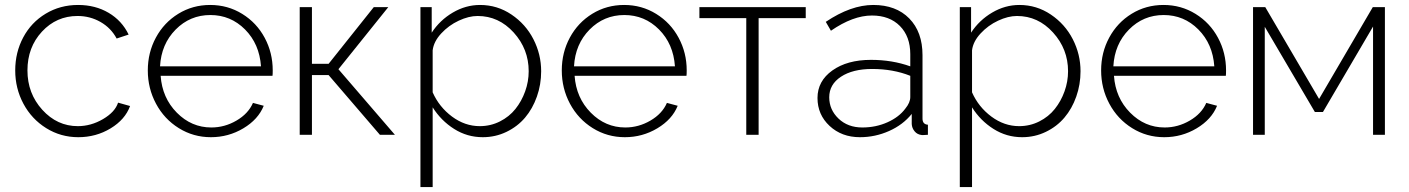

<svg xmlns="http://www.w3.org/2000/svg" viewBox="-20 -549 5738 782"><path d="M298.8 9.8Q227.5 9.8 168.2 -27.1Q108.9 -64 75.4 -126.5Q42 -189 42 -262.2Q42 -335.4 74.5 -396.5Q106.9 -457.5 166 -493.2Q225.1 -528.8 297.9 -528.8Q368.2 -528.8 422.4 -496.8Q476.6 -464.8 503.9 -408.2L455.1 -392.1Q432.1 -435.1 389.4 -459.5Q346.7 -483.9 295.9 -483.9Q210 -483.9 150.9 -420.2Q91.8 -356.4 91.8 -262.2Q91.8 -168.5 152.3 -101.8Q212.9 -35.2 296.9 -35.2Q350.6 -35.2 399.7 -64Q448.7 -92.8 460.9 -130.9L509.8 -117.2Q489.7 -62 430.4 -26.1Q371.1 9.8 298.8 9.8Z M838.9 9.8Q767.6 9.8 708.3 -27.1Q648.9 -64 615.5 -126.5Q582 -189 582 -262.2Q582 -335 615 -396Q647.9 -457 706.3 -492.9Q764.6 -528.8 835.9 -528.8Q907.7 -528.8 966.6 -492.4Q1025.4 -456.1 1058.1 -395Q1090.8 -334 1090.8 -262.2Q1090.8 -245.1 1089.8 -240.2H634.3Q640.6 -150.4 700.2 -90.1Q759.8 -29.8 840.8 -29.8Q895 -29.8 943.1 -57.9Q991.2 -85.9 1010.3 -129.9L1054.2 -118.2Q1031.7 -62.5 971.2 -26.4Q910.6 9.8 838.9 9.8ZM631.8 -278.8H1043Q1036.6 -370.1 978 -429Q919.4 -487.8 836.9 -487.8Q753.9 -487.8 695.3 -428.5Q636.7 -369.1 631.8 -278.8Z M1200.7 0V-520H1250.5V-289.1H1318.4L1502.4 -520H1561.5L1358.4 -267.1L1588.4 0H1527.3L1318.4 -243.2H1250.5V0Z M1742.2 -111.8V212.9H1692.4V-520H1738.3V-416Q1771.5 -466.8 1824.2 -497.8Q1877 -528.8 1935.1 -528.8Q2005.4 -528.8 2063.2 -489.7Q2121.1 -450.7 2152.6 -389.2Q2184.1 -327.6 2184.1 -258.8Q2184.1 -204.6 2166.7 -155.5Q2149.4 -106.4 2118.7 -70.1Q2087.9 -33.7 2043 -12Q1998 9.8 1946.3 9.8Q1882.8 9.8 1829.6 -23.9Q1776.4 -57.6 1742.2 -111.8ZM2133.3 -258.8Q2133.3 -349.1 2072.3 -416.5Q2011.2 -483.9 1925.3 -483.9Q1889.2 -483.9 1848.4 -464.8Q1807.6 -445.8 1777.1 -412.8Q1746.6 -379.9 1742.2 -344.2V-172.9Q1768.6 -113.3 1821 -74.2Q1873.5 -35.2 1934.1 -35.2Q1978 -35.2 2016.1 -54.4Q2054.2 -73.7 2079.3 -105.2Q2104.5 -136.7 2118.9 -176.8Q2133.3 -216.8 2133.3 -258.8Z M2524.9 9.8Q2453.6 9.8 2394.3 -27.1Q2335 -64 2301.5 -126.5Q2268.1 -189 2268.1 -262.2Q2268.1 -335 2301 -396Q2334 -457 2392.3 -492.9Q2450.7 -528.8 2522 -528.8Q2593.8 -528.8 2652.6 -492.4Q2711.4 -456.1 2744.1 -395Q2776.9 -334 2776.9 -262.2Q2776.9 -245.1 2775.9 -240.2H2320.3Q2326.7 -150.4 2386.2 -90.1Q2445.8 -29.8 2526.9 -29.8Q2581.1 -29.8 2629.2 -57.9Q2677.2 -85.9 2696.3 -129.9L2740.2 -118.2Q2717.8 -62.5 2657.2 -26.4Q2596.7 9.8 2524.9 9.8ZM2317.9 -278.8H2729Q2722.7 -370.1 2664.1 -429Q2605.5 -487.8 2522.9 -487.8Q2439.9 -487.8 2381.3 -428.5Q2322.8 -369.1 2317.9 -278.8Z M3019.5 0V-475.1H2828.6V-520H3261.7V-475.1H3069.8V0Z M3309.6 -149.9Q3309.6 -218.8 3370.1 -262Q3430.7 -305.2 3527.3 -305.2Q3613.8 -305.2 3687.5 -278.8V-328.1Q3687.5 -400.4 3645.3 -443.1Q3603 -485.8 3531.2 -485.8Q3454.1 -485.8 3364.3 -423.8L3343.3 -460Q3445.8 -528.8 3536.6 -528.8Q3629.4 -528.8 3683.3 -473.9Q3737.3 -418.9 3737.3 -324.2V-65.9Q3737.3 -42.5 3759.3 -41V0Q3737.3 1.5 3734.4 1Q3715.8 -1 3705.1 -14.2Q3694.3 -27.3 3693.4 -43.9V-85Q3657.7 -40.5 3601.1 -15.4Q3544.4 9.8 3482.4 9.8Q3408.2 9.8 3358.9 -36.1Q3309.6 -82 3309.6 -149.9ZM3667.5 -106.9Q3687.5 -131.3 3687.5 -153.8V-240.2Q3617.7 -268.1 3532.2 -268.1Q3453.1 -268.1 3405.3 -236.6Q3357.4 -205.1 3357.4 -152.8Q3357.4 -102.1 3395.3 -65.9Q3433.1 -29.8 3492.2 -29.8Q3547.4 -29.8 3594.7 -51Q3642.1 -72.3 3667.5 -106.9Z M3939 -111.8V212.9H3889.2V-520H3935.1V-416Q3968.3 -466.8 4021 -497.8Q4073.7 -528.8 4131.8 -528.8Q4202.1 -528.8 4260 -489.7Q4317.9 -450.7 4349.4 -389.2Q4380.9 -327.6 4380.9 -258.8Q4380.9 -204.6 4363.5 -155.5Q4346.2 -106.4 4315.4 -70.1Q4284.7 -33.7 4239.7 -12Q4194.8 9.8 4143.1 9.8Q4079.6 9.8 4026.4 -23.9Q3973.1 -57.6 3939 -111.8ZM4330.1 -258.8Q4330.1 -349.1 4269 -416.5Q4208 -483.9 4122.1 -483.9Q4085.9 -483.9 4045.2 -464.8Q4004.4 -445.8 3973.9 -412.8Q3943.4 -379.9 3939 -344.2V-172.9Q3965.3 -113.3 4017.8 -74.2Q4070.3 -35.2 4130.9 -35.2Q4174.8 -35.2 4212.9 -54.4Q4251 -73.7 4276.1 -105.2Q4301.3 -136.7 4315.7 -176.8Q4330.1 -216.8 4330.1 -258.8Z M4721.7 9.8Q4650.4 9.8 4591.1 -27.1Q4531.7 -64 4498.3 -126.5Q4464.8 -189 4464.8 -262.2Q4464.8 -335 4497.8 -396Q4530.8 -457 4589.1 -492.9Q4647.5 -528.8 4718.8 -528.8Q4790.5 -528.8 4849.4 -492.4Q4908.2 -456.1 4940.9 -395Q4973.6 -334 4973.6 -262.2Q4973.6 -245.1 4972.7 -240.2H4517.1Q4523.4 -150.4 4583 -90.1Q4642.6 -29.8 4723.6 -29.8Q4777.8 -29.8 4825.9 -57.9Q4874 -85.9 4893.1 -129.9L4937 -118.2Q4914.6 -62.5 4854 -26.4Q4793.5 9.8 4721.7 9.8ZM4514.6 -278.8H4925.8Q4919.4 -370.1 4860.8 -429Q4802.2 -487.8 4719.7 -487.8Q4636.7 -487.8 4578.1 -428.5Q4519.5 -369.1 4514.6 -278.8Z M5083.5 0V-520H5133.3L5352.5 -146L5571.3 -520H5620.6V0H5572.3V-440.9L5368.2 -92.8H5335.4L5131.3 -439.9V0Z"/></svg>

Font: Rawline Light
Style: Regular
Weight: 300
Designer: Matt McInerney, Pablo Impallari, Rodrigo Fuenzalida
Foundry: Matt McInerney, Pablo Impallari, Rodrigo Fuenzalida
Version: Version 4.020;PS 004.020;hotconv 1.0.88;makeotf.lib2.5.64775